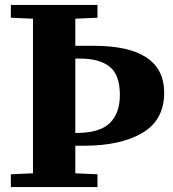

<svg xmlns="http://www.w3.org/2000/svg" viewBox="-20 -760 703 780"><path d="M286 -522V-220H292Q384 -220 425.5 -259.5Q467 -299 467 -375Q467 -456 425.5 -489Q384 -522 305 -522ZM24 -52 114 -56V-684L24 -688V-740H376V-688L286 -684V-574H360Q647 -574 647 -383Q647 -273 559 -220.5Q471 -168 322 -168H286V-56L376 -52V0H24Z"/></svg>

Font: Minipax
Style: Bold
Weight: 700
Designer: Raphaël Ronot, Igor Stepanchenko (Cyrillic)
Foundry: steppetype
Version: Version 1.002